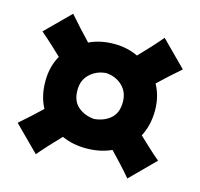

<svg xmlns="http://www.w3.org/2000/svg" viewBox="-100 -808 935 896"><g transform="rotate(15 367.5 -360.0)"><path d="M589.4 -21Q564 -51.3 538.3 -78.9Q512.7 -106.4 488.3 -131.8Q434.1 -106.9 366.7 -106.9Q301.3 -106.9 249 -130.9Q224.6 -105.5 199 -77.9Q173.3 -50.3 147.5 -20L27.8 -139.6Q55.7 -163.6 81.8 -187.5Q107.9 -211.4 131.8 -234.4Q102.5 -288.6 102.5 -360.8Q102.5 -431.6 133.8 -486.3Q109.9 -509.3 83.7 -533.4Q57.6 -557.6 29.3 -581.5L146.5 -698.2Q172.4 -668.5 198 -640.4Q223.6 -612.3 248.5 -586.4Q302.2 -611.8 368.7 -611.8Q432.1 -611.8 484.4 -586.9Q509.3 -612.8 535.6 -641.1Q562 -669.4 587.9 -700.2L708 -579.6Q679.7 -555.2 653.1 -531Q626.5 -506.8 602.1 -483.4Q632.3 -428.7 632.3 -360.8Q632.3 -323.7 624.5 -291.7Q616.7 -259.8 602.5 -232.9Q626.5 -210.4 652.3 -186.3Q678.2 -162.1 706.5 -138.2ZM366.7 -249Q414.1 -252.9 445.6 -279.8Q477.1 -306.6 477.1 -359.9Q477.1 -407.7 446 -437.5Q415 -467.3 367.7 -470.7Q321.3 -467.3 289.6 -437.7Q257.8 -408.2 257.8 -359.9Q257.8 -306.6 289.3 -279.8Q320.8 -252.9 366.7 -249Z"/></g></svg>

Font: Pinar DS2-Bold
Style: Regular
Weight: 700
Designer: Amin Abedi
Version: Version 2.000